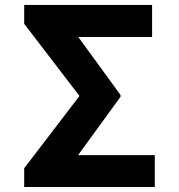

<svg xmlns="http://www.w3.org/2000/svg" viewBox="-20 -744 713 764"><path d="M76.3 0H595.9V-126.8H290.8L459.5 -358.7V-366.1L291.5 -596.9H585.2V-724.4H76.3V-649.1L296.2 -362.2L76.3 -74.6Z"/></svg>

Font: Inter-Hewn
Style: Bold
Weight: 700
Designer: Rasmus Andersson
Foundry: rsms
Version: Version 3.012;git-f93a4a705